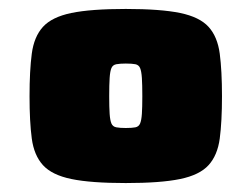

<svg xmlns="http://www.w3.org/2000/svg" viewBox="-20 -716 545 429"><path d="M261 -307Q183 -307 139.5 -316Q96 -325 76 -347Q56 -369 51 -406.5Q46 -444 46 -501Q46 -558 51 -596Q56 -634 76 -656Q96 -678 139.5 -687Q183 -696 261 -696Q339 -696 382.5 -687Q426 -678 446 -656Q466 -634 471 -596Q476 -558 476 -501Q476 -444 471 -406.5Q466 -369 446 -347Q426 -325 382.5 -316Q339 -307 261 -307ZM261 -430Q275 -430 282.5 -431.5Q290 -433 293 -440Q296 -447 297 -461.5Q298 -476 298 -501Q298 -527 297 -542Q296 -557 293 -564Q290 -571 282.5 -572.5Q275 -574 261 -574Q248 -574 240 -572.5Q232 -571 229 -564Q226 -557 225 -542Q224 -527 224 -501Q224 -476 225 -461.5Q226 -447 229 -440Q232 -433 240 -431.5Q248 -430 261 -430Z"/></svg>

Font: Saira Expanded Black
Style: Regular
Weight: 900
Width: 7
Designer: Hector Gatti with collaboration of the Omnibus-Type team
Foundry: Omnibus-Type
Version: Version 1.101